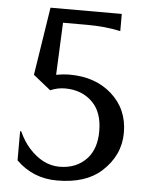

<svg xmlns="http://www.w3.org/2000/svg" viewBox="-53 -782 664 836"><g transform="rotate(5 279.0 -363.5)"><path d="M48.8 -62.5V-189.9H53.7Q73.2 -147 99.1 -118.2Q159.7 -50.8 232.9 -50.8Q307.6 -50.8 353 -100.6Q392.1 -144 392.1 -219.7Q392.1 -300.8 350.1 -344.2Q303.2 -392.6 228 -392.6Q194.8 -392.6 163.6 -378.9L87.4 -439.9L133.8 -737.3H445.3V-662.1Q378.9 -676.8 298.8 -676.8H193.8L183.6 -448.2Q214.8 -454.1 243.2 -454.1Q354.5 -454.1 425.8 -391.1Q499.5 -326.2 499.5 -222.7Q499.5 -123.5 420.9 -52.2Q352.5 9.8 227.1 9.8Q122.1 9.8 48.8 -62.5Z"/></g></svg>

Font: Classica
Style: Book
Weight: 400
Version: Version 1.001